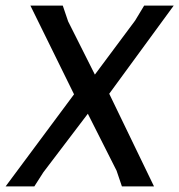

<svg xmlns="http://www.w3.org/2000/svg" viewBox="-28 -662 637 682"><path d="M589 -642 360 -329 519 0H405L386 -56L284 -258L126 -50L94 0H-8L235 -327L80 -642H195L214 -586L309 -397L452 -589L484 -642Z"/></svg>

Font: Alegreya Sans Medium
Style: Italic
Weight: 500
Italic angle: -7°
Designer: Juan Pablo del Peral
Foundry: Huerta Tipografica
Version: Version 2.007